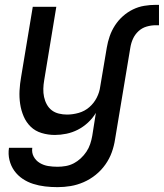

<svg xmlns="http://www.w3.org/2000/svg" viewBox="-20 -548 675 791"><path d="M217 223Q191 223 165.5 220Q140 217 116.5 209.5Q93 202 73 188.5Q53 175 39 155.5Q25 136 19 111.5Q13 87 17 61H113Q110 81 119 97.5Q128 114 144 123.5Q160 133 178.5 136Q197 139 217 139Q234 139 251 136Q268 133 283.5 125Q299 117 312.5 104.5Q326 92 336 77Q346 62 351.5 45.5Q357 29 360 12L375 -83Q362 -61 342.5 -43Q323 -25 300.5 -13.5Q278 -2 253.5 3Q229 8 206 8Q178 8 151.5 0Q125 -8 106.5 -26Q88 -44 77.5 -68.5Q67 -93 63 -120Q59 -147 60.5 -175Q62 -203 67 -231L115 -520H212L162 -217Q159 -200 158.5 -182.5Q158 -165 161.5 -148.5Q165 -132 173 -117.5Q181 -103 193.5 -93.5Q206 -84 222.5 -80Q239 -76 256 -76Q280 -76 304.5 -83Q329 -90 348 -106.5Q367 -123 378.5 -145.5Q390 -168 393 -192L420 -352Q424 -376 432 -399Q440 -422 453.5 -443Q467 -464 486 -481Q505 -498 527.5 -509Q550 -520 574 -524Q598 -528 621 -528H635V-444H621Q603 -444 584 -438.5Q565 -433 550.5 -419.5Q536 -406 528 -388.5Q520 -371 517 -352L454 26Q450 53 440.5 79.5Q431 106 414 130Q397 154 374 172.5Q351 191 324.5 202.5Q298 214 271 218.5Q244 223 217 223Z"/></svg>

Font: Iosevka Custom Medium
Style: Italic
Weight: 500
Italic angle: -9°
Designer: Belleve Invis
Foundry: Belleve Invis
Version: Version 27.0.1